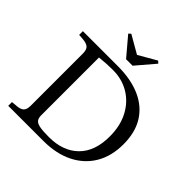

<svg xmlns="http://www.w3.org/2000/svg" viewBox="-234 -1094 1273 1273"><g transform="rotate(45 402.5 -457.5)"><path d="M37 0V-35L68 -38Q110 -40 126 -55Q142 -70 142 -105V-595Q142 -631 126 -645.5Q110 -660 68 -663L37 -665V-700H364Q488 -700 576 -661Q664 -622 711 -546.5Q758 -471 758 -360Q758 -249 710.5 -168.5Q663 -88 575 -44Q487 0 366 0ZM375 -44Q506 -44 581.5 -118.5Q657 -193 657 -332Q657 -432 618.5 -505Q580 -578 513 -618.5Q446 -659 360 -659Q331 -659 302 -657.5Q273 -656 236 -652V-109Q236 -83 247.5 -69Q259 -55 289 -49.5Q319 -44 375 -44ZM371 -771 261 -901 276 -915 401 -843H403L528 -915L543 -901L432 -771Z"/></g></svg>

Font: Hedvig Letters Serif 18pt
Style: Regular
Weight: 400
Designer: Alexander Örn & Tor Weibull
Foundry: Kanon Foundry
Version: Version 1.000